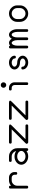

<svg xmlns="http://www.w3.org/2000/svg" viewBox="2120 -2880 760 5040"><g transform="rotate(-90 2500.0 -360.0)"><path d="M145 -36V-288C145 -328 159 -362 187 -390C214.3 -418.7 248 -433 288 -433H359C379.7 -432.3 397 -425 411 -411C425.7 -396.3 433 -379 433 -359V-324C433 -300 445 -288 469 -288C492.3 -288 504 -300 504 -324V-359C504 -399 490 -433.3 462 -462C433.3 -490 399 -504 359 -504H288C233.3 -504 185.7 -485.7 145 -449V-469C144.3 -492.3 132 -504 108 -504C83.3 -504 71 -492.3 71 -469V-342V-288V-84V-36C71 -12 83.3 0 108 0C132.7 0 145 -12 145 -36Z M913 -288C953 -288 987 -277.7 1015 -257C1043.7 -235.7 1058 -210 1058 -180C1058 -150.7 1043.7 -125.3 1015 -104C987 -82 953 -71 913 -71C873.7 -71.7 840 -82.7 812 -104C784 -125.3 770 -150.7 770 -180C770 -210 784 -235.7 812 -257C839.3 -277.7 873 -288 913 -288ZM1129 -289C1129 -348.3 1107.7 -399 1065 -441C1023 -483 972.3 -504 913 -504H805C781.7 -504 770 -492.3 770 -469C770 -445 781.7 -433 805 -433H913C947.7 -432.3 978.3 -420.7 1005 -398C1031 -376 1047.7 -348.7 1055 -316C1013.7 -344.7 966.3 -359 913 -359C853.7 -359.7 802.7 -342.3 760 -307C717.3 -271.7 696 -229.3 696 -180C696.7 -130.7 718 -88.3 760 -53C802.7 -17.7 853.7 0 913 0C968.3 0 1016.7 -15.3 1058 -46V-36C1058 -12 1070 0 1094 0C1117.3 0 1129 -12 1129 -36V-108V-180V-252V-288Z M1286 0H1358H1430H1646H1719C1742.3 0 1754 -12 1754 -36C1754 -59.3 1742.3 -71 1719 -71H1646H1366C1546.7 -252.3 1667 -373.3 1727 -434C1739 -449.3 1748 -461 1754 -469C1754 -479 1750 -487.7 1742 -495L1740 -497C1720 -500.3 1706.3 -502.7 1699 -504H1646H1358H1286C1262 -504 1250 -492.3 1250 -469C1250 -445 1262 -433 1286 -433H1358H1624C1460.7 -269 1338.3 -146.3 1257 -65C1249 -56.3 1245 -47.7 1245 -39C1245 -31 1249 -23 1257 -15C1257.7 -13.7 1258.3 -12.7 1259 -12C1265.7 -4 1274.7 0 1286 0Z M1911 0H1983H2055H2271H2344C2367.3 0 2379 -12 2379 -36C2379 -59.3 2367.3 -71 2344 -71H2271H1991C2171.7 -252.3 2292 -373.3 2352 -434C2364 -449.3 2373 -461 2379 -469C2379 -479 2375 -487.7 2367 -495L2365 -497C2345 -500.3 2331.3 -502.7 2324 -504H2271H1983H1911C1887 -504 1875 -492.3 1875 -469C1875 -445 1887 -433 1911 -433H1983H2249C2085.7 -269 1963.3 -146.3 1882 -65C1874 -56.3 1870 -47.7 1870 -39C1870 -31 1874 -23 1882 -15C1882.7 -13.7 1883.3 -12.7 1884 -12C1890.7 -4 1899.7 0 1911 0Z M2859 -36V-180V-252V-359V-360C2859 -400 2845 -434 2817 -462C2789 -490 2755.3 -504 2716 -504H2680C2656.7 -504 2645 -492.3 2645 -469C2645 -445 2656.7 -433 2680 -433H2716C2736 -432.3 2753 -425 2767 -411C2781 -396.3 2788 -379 2788 -359V-252V-180V-36C2788 -12 2800 0 2824 0C2847.3 0 2859 -12 2859 -36ZM2788 -720C2768 -720 2751 -713 2737 -699C2723 -684.3 2716 -667.3 2716 -648C2716 -628.7 2723 -612 2737 -598C2751 -583.3 2768 -576 2788 -576C2808 -576.7 2825 -584 2839 -598C2852.3 -611.3 2859 -628 2859 -648C2859.7 -668 2853 -685 2839 -699C2824.3 -713 2807.3 -720 2788 -720Z M3377 -216C3407 -216 3432.3 -208.7 3453 -194C3473.7 -180 3484 -163.7 3484 -145C3484 -124.3 3473.7 -107 3453 -93C3432.3 -78.3 3407 -71 3377 -71C3347 -71.7 3321.7 -79 3301 -93C3280.3 -107.7 3270 -125 3270 -145C3269.3 -168.3 3257 -180 3233 -180C3208.3 -180 3196 -168.3 3196 -145C3196 -144.3 3196.3 -144 3197 -144C3197 -104 3214.7 -70 3250 -42C3285.3 -14 3327.7 0 3377 0C3426.3 0 3468.7 -14 3504 -42C3540 -70.7 3558 -105 3558 -145C3558 -183.7 3540 -217.3 3504 -246C3468.7 -274 3426.3 -288 3377 -288C3347 -288 3321.7 -295 3301 -309C3280.3 -323 3270 -339.7 3270 -359C3270 -379.7 3280.3 -397 3301 -411C3321.7 -425.7 3347 -433 3377 -433C3407 -432.3 3432.3 -425 3453 -411C3473.7 -396.3 3484 -379 3484 -359C3484.7 -335.7 3497 -324 3521 -324C3545.7 -324 3558 -335.7 3558 -359V-360V-361C3556.7 -400.3 3538.3 -434 3503 -462C3467.7 -490 3425.7 -504 3377 -504C3327 -504 3284.3 -490 3249 -462C3213.7 -433.3 3196 -399 3196 -359C3196 -320.3 3213.7 -286.7 3249 -258C3284.3 -230 3327 -216 3377 -216Z M4254 -36V-288C4254 -348 4240 -398.7 4212 -440C4183.3 -482.7 4149 -504 4109 -504C4066.3 -504 4030.7 -479.7 4002 -431C3972.7 -479.7 3937 -504 3895 -504C3868.3 -504 3843.7 -494.3 3821 -475C3817.7 -494.3 3806 -504 3786 -504C3762 -504 3750 -492.3 3750 -469V-395V-351V-288V-216V-36C3750 -12 3762 0 3786 0C3809.3 0 3821 -12 3821 -36V-216V-288C3821.7 -328 3829 -362 3843 -390C3857.7 -418.7 3875 -433 3895 -433C3913.7 -433 3930 -418.7 3944 -390C3958.7 -362 3966 -328 3966 -288V-36C3966 -12 3978 0 4002 0C4026 0 4038 -12 4038 -36V-288C4038 -328 4045 -362 4059 -390C4073 -418.7 4089.7 -433 4109 -433C4129.7 -433 4147 -418.7 4161 -390C4175.7 -362 4183 -328 4183 -288V-36C4183 -12 4195 0 4219 0C4242.3 0 4254 -12 4254 -36Z M4879 -288C4879 -348 4857.7 -398.7 4815 -440C4773.7 -482.7 4723 -504 4663 -504C4603.7 -503.3 4552.7 -482 4510 -440C4467.3 -398.7 4446 -348 4446 -288V-254V-233V-216C4446.7 -155.3 4468 -104.3 4510 -63C4552.7 -21 4603.7 0 4663 0C4723 0 4773.7 -21 4815 -63C4857.7 -105 4879 -156 4879 -216ZM4663 -433C4703 -433 4737 -418.7 4765 -390C4793.7 -362 4808 -328 4808 -288V-216C4808 -176 4793.7 -142 4765 -114C4737 -85.3 4703 -71 4663 -71C4623.7 -71 4590 -85.3 4562 -114C4534 -142 4520 -176 4520 -216V-288C4520 -328 4534 -362 4562 -390C4589.3 -418.7 4623 -433 4663 -433Z"/></g></svg>

Font: Semi-Coder
Style: Regular
Weight: 400
Version: 0.1000